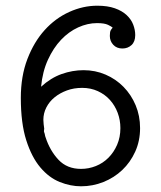

<svg xmlns="http://www.w3.org/2000/svg" viewBox="-20 -642 565 673"><path d="M53 -299Q53 -375 76 -435Q99 -495 136.5 -536.5Q174 -578 222.5 -600Q271 -622 321 -622Q357 -622 382.5 -613Q408 -604 424 -589Q440 -574 447 -555.5Q454 -537 454 -519Q454 -496 441 -484Q428 -472 409 -472Q389 -472 377 -485Q365 -498 365 -516Q365 -530 368 -535.5Q371 -541 375 -545Q371 -549 358.5 -555Q346 -561 320 -561Q287 -561 254 -546Q221 -531 194 -502.5Q167 -474 148 -432.5Q129 -391 124 -338Q158 -369 196 -382.5Q234 -396 273 -396Q314 -396 350 -380.5Q386 -365 413 -337.5Q440 -310 455.5 -273Q471 -236 471 -193Q471 -148 454 -110.5Q437 -73 408.5 -46Q380 -19 342.5 -4Q305 11 264 11Q227 11 189.5 -4Q152 -19 121.5 -55Q91 -91 72 -150.5Q53 -210 53 -299ZM132 -222Q132 -217 133 -206.5Q134 -196 135 -191L134 -182L135 -178Q137 -173 137.5 -169Q138 -165 140 -160Q155 -114 185 -82Q215 -50 264 -50Q291 -50 316 -60Q341 -70 360 -89Q379 -108 390.5 -134.5Q402 -161 402 -193Q402 -221 392.5 -246.5Q383 -272 365.5 -291.5Q348 -311 323 -322.5Q298 -334 268 -334Q239 -334 214.5 -325Q190 -316 171.5 -301Q153 -286 142.5 -265.5Q132 -245 132 -222Z"/></svg>

Font: CMU Typewriter Custom
Style: Regular
Weight: 500
Monospace: yes
Version: Version 0.7.0